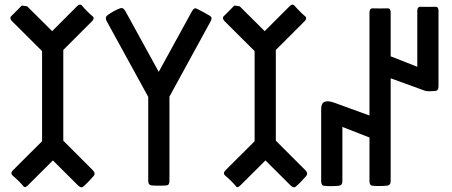

<svg xmlns="http://www.w3.org/2000/svg" viewBox="-20 -813 1958 831"><path d="M36.1 -76.2 162.1 -201.7V-591.8L32.7 -720.7Q19.5 -733.9 28.8 -743.2L51.3 -765.6L74.2 -789.1L97.7 -785.6L205.6 -678.2L313 -785.6Q326.2 -798.8 335.2 -788.1Q344.2 -777.3 357.4 -764.2Q370.6 -751 380.9 -742.4Q391.1 -733.9 377.9 -720.7L253.9 -596.7V-204.1L381.8 -76.2Q395 -63 385 -51Q375 -39.1 361.8 -25.6Q348.6 -12.2 339.6 -4.9Q330.6 2.4 316.9 -11.2L209 -118.7L101.1 -11.2Q87.9 2 81.5 -6.6Q75.2 -15.1 61.5 -28.6Q47.9 -42 35.4 -52.5Q22.9 -63 36.1 -76.2Z M891.6 -720.7 713.4 -395V-30.3Q713.4 -11.7 701.2 -10.5Q689 -9.3 670.4 -9.3Q651.9 -9.3 636.7 -10.5Q621.6 -11.7 621.6 -30.3V-393.6L441.9 -721.2Q433.1 -737.3 444.1 -746.1Q455.1 -754.9 471.4 -763.9Q487.8 -772.9 500.5 -777.3Q513.2 -781.7 522.5 -765.1L667 -502Q792 -729 811 -764.6Q819.8 -781.2 831.3 -775.6Q842.8 -770 859.4 -761Q876 -752 888.4 -744.6Q900.9 -737.3 891.6 -720.7Z M956.1 -76.2 1082 -201.7V-591.8L952.6 -720.7Q939.5 -733.9 948.7 -743.2L971.2 -765.6L994.1 -789.1L1017.6 -785.6L1125.5 -678.2L1232.9 -785.6Q1246.1 -798.8 1255.1 -788.1Q1264.2 -777.3 1277.3 -764.2Q1290.5 -751 1300.8 -742.4Q1311 -733.9 1297.9 -720.7L1173.8 -596.7V-204.1L1301.8 -76.2Q1314.9 -63 1304.9 -51Q1294.9 -39.1 1281.7 -25.6Q1268.6 -12.2 1259.5 -4.9Q1250.5 2.4 1236.8 -11.2L1128.9 -118.7L1021 -11.2Q1007.8 2 1001.5 -6.6Q995.1 -15.1 981.4 -28.6Q967.8 -42 955.3 -52.5Q942.9 -63 956.1 -76.2Z M1877.9 -765.6V-439.5Q1877.9 -420.9 1864.3 -419.4Q1850.6 -418 1838.9 -418Q1825.7 -418 1820.3 -419.9L1670.9 -474.1V-29.8Q1670.9 -11.2 1655.5 -9.5Q1640.1 -7.8 1621.3 -7.8Q1602.5 -7.8 1590.8 -9.3Q1579.1 -10.7 1579.1 -29.8V-217.8L1461.9 -263.7V-29.3Q1461.9 -10.7 1446.3 -9Q1430.7 -7.3 1412.1 -7.3Q1393.6 -7.3 1381.8 -8.8Q1370.1 -10.3 1370.1 -29.3V-341.8Q1370.1 -389.2 1427.7 -368.2L1579.1 -313V-758.8Q1579.1 -777.3 1593.3 -776.9Q1607.4 -776.4 1626 -776.4Q1644.5 -776.4 1657.7 -776.9Q1670.9 -777.3 1670.9 -758.8V-569.3L1786.1 -523.9V-765.6Q1786.1 -784.2 1800.3 -783.7Q1814.5 -783.2 1833 -783.2Q1851.6 -783.2 1864.7 -783.7Q1877.9 -784.2 1877.9 -765.6Z"/></svg>

Font: Tonyukuk
Style: Regular
Weight: 400
Designer: facebook.com/biligbitig
Foundry: facebook.com/biligbitig
Version: Version 1.0